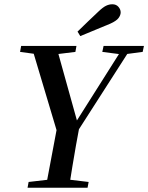

<svg xmlns="http://www.w3.org/2000/svg" viewBox="-20 -879 694 899"><path d="M74 -636 79 -664H338L333 -636L219 -622H177ZM109 0 114 -27 235 -41H277L395 -27L390 0ZM262 -212 127 -664H243L343 -305H334L337 -310L561 -664H600L310 -212ZM194 0 251 -303H355Q344 -246 335.5 -197Q327 -148 319 -100Q311 -52 303 0ZM459 -636 465 -664H654L648 -636L565 -625H544ZM343 -731Q367 -755 392 -778.5Q417 -802 441 -825Q462 -845 476.5 -852Q491 -859 506 -859Q524 -859 534.5 -847Q545 -835 545 -821Q545 -808 535 -794.5Q525 -781 496 -768Q461 -753 426 -739Q391 -725 356 -710Z"/></svg>

Font: Source Serif 4 48pt SemiBold
Style: Italic
Weight: 600
Italic angle: -12°
Designer: Frank Grießhammer
Foundry: Adobe Systems Incorporated
Version: Version 4.004;hotconv 1.0.116;makeotfexe 2.5.65601